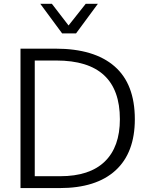

<svg xmlns="http://www.w3.org/2000/svg" viewBox="-20 -959 788 979"><path d="M296.9 -788.6 185.5 -939.5H244.6L329.6 -829.1L417 -939.5H479L367.7 -788.6ZM84.5 0V-710.9H263.2Q460.4 -710.9 564 -620.8Q667.5 -530.8 667.5 -351.1Q667.5 -180.2 569.3 -90.3Q470.7 0 284.2 0ZM157.2 -60.5H287.1Q437 -60.5 514.2 -135.3Q591.3 -210 591.3 -351.1Q591.3 -650.4 267.6 -650.4H157.2Z"/></svg>

Font: Ride Light
Style: Regular
Weight: 300
Version: Version 3.000